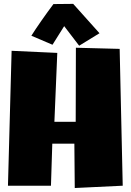

<svg xmlns="http://www.w3.org/2000/svg" viewBox="-20 -945 666 977"><path d="M604.5 0 360.4 11.7 358.4 -213.9H246.1L239.3 0H20.5L39.1 -686.5L271.5 -675.8L256.8 -325.2H365.2L366.2 -702.1L588.9 -696.3ZM382.8 -712.4 306.6 -812 247.1 -717.3 139.6 -763.2Q148.9 -778.3 162.6 -798.6Q176.3 -818.8 191.4 -840.6Q206.5 -862.3 222.2 -884Q237.8 -905.8 252 -924.3L352.5 -925.3L486.3 -775.9Z"/></svg>

Font: Luckiest Guy RUS-BEL-UKR
Style: Regular
Weight: 400
Designer: Astigmatic (AOETI)
Foundry: Astigmatic (AOETI)
Version: Version 1.00 March 11, 2019, initial release